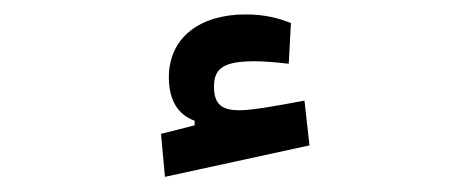

<svg xmlns="http://www.w3.org/2000/svg" viewBox="-20 -797 626 262"><path d="M205.1 -555.7 402.3 -598.6 395.5 -659.7C366.2 -654.3 325.7 -646.5 307.1 -646.5C283.7 -646.5 272 -653.8 272 -678.7C272 -704.1 285.2 -713.4 328.1 -713.4C339.4 -713.4 358.9 -711.9 374 -710L377 -765.6C360.4 -772 342.3 -777.3 314.9 -777.3C253.9 -777.3 210.4 -746.6 210.4 -691.4C210.4 -660.2 223.1 -640.1 245.6 -632.3V-626L199.7 -614.3Z"/></svg>

Font: CaskaydiaCove Nerd Font
Style: Regular
Weight: 400
Designer: Aaron Bell
Foundry: Saja Typeworks
Version: Version 2111.1;Nerd Fonts 2.3.3